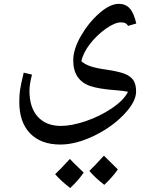

<svg xmlns="http://www.w3.org/2000/svg" viewBox="-20 -410 767 996"><path d="M644 65.9Q614.3 60.5 582 58.1Q490.7 51.3 447.5 36.1Q404.3 21 382.1 -12.2Q359.9 -45.4 359.9 -97.2Q359.9 -153.8 399.4 -222.9Q439 -292 494.9 -341.1Q550.8 -390.1 596.2 -390.1Q630.9 -390.1 652.6 -366.9Q674.3 -343.8 687 -288.1L645 -275.9Q636.7 -287.1 628.9 -290.5Q621.1 -293.9 606.9 -293.9Q576.2 -293.9 529.8 -261.5Q483.4 -229 447.5 -182.9Q411.6 -136.7 401.9 -92.8Q419.4 -76.2 450.4 -65.9Q481.4 -55.7 531.2 -48.8Q594.2 -39.6 625.5 -27.6Q656.7 -15.6 671.4 5.6Q686 26.9 686 64.9Q686 118.2 622.3 184.6Q558.6 251 465.8 295.4Q373 339.8 293 339.8Q192.4 339.8 136.2 282Q80.1 224.1 80.1 119.1Q80.1 82.5 84.2 54.9Q88.4 27.3 103 -33.2L146 -22.9Q132.8 27.3 132.8 61Q132.8 147.9 176 195.6Q219.2 243.2 295.9 243.2Q351.6 243.2 424.6 218.5Q497.6 193.8 560.3 151.6Q623 109.4 644 65.9ZM414.1 485.4Q387.2 524.9 344.2 565.4Q295.9 528.3 266.1 493.7Q289.1 472.7 342.3 414.6Q352.5 425.8 414.1 485.4ZM591.3 468.8Q564.9 507.3 521 548.8Q475.1 513.7 443.4 476.6Q463.9 458 519 397.5Q529.8 409.2 591.3 468.8Z"/></svg>

Font: Sahl Naskh
Style: Regular
Weight: 400
Designer: Pascal Zoghbi
Version: Version 1.001